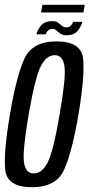

<svg xmlns="http://www.w3.org/2000/svg" viewBox="-20 -776 373 800"><path d="M113 4Q10 4 2 -67.5Q-6 -139 21.5 -299.5Q49 -461.5 82.2 -532.5Q115.5 -603.5 215.5 -603.5Q318.5 -603.5 326.2 -532Q334 -460.5 307 -299.5Q279.5 -138 246.2 -67Q213 4 113 4ZM120.5 -53.5Q155.5 -53.5 179 -100Q202.5 -146.5 228.5 -299.5Q255 -451.5 248.8 -498.8Q242.5 -546 208 -546Q173 -546 149.5 -499Q126 -452 99.5 -299.5Q73.5 -147.5 79.8 -100.5Q86 -53.5 120.5 -53.5ZM257 -629Q241.5 -629 232 -635.8Q222.5 -642.5 215.2 -649Q208 -655.5 198.5 -655.5Q186 -655.5 179 -647.8Q172 -640 171 -633H132Q135 -650 150.5 -669Q166 -688 198.5 -688Q213.5 -688 222 -681.5Q230.5 -675 238 -668.5Q245.5 -662 257 -662Q268 -662 275.5 -669.8Q283 -677.5 284.5 -685H323Q320 -668.5 304.5 -648.8Q289 -629 257 -629ZM151 -724 157 -756H333L327.5 -724Z"/></svg>

Font: Anybody Condensed Regular
Style: Italic
Weight: 400
Width: 3
Italic angle: -10°
Designer: Tyler Finck
Foundry: Etcetera Type Company
Version: Version 1.010; ttfautohint (v1.8.3) -l 8 -r 50 -G 200 -x 14 